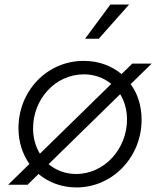

<svg xmlns="http://www.w3.org/2000/svg" viewBox="-20 -810 701 842"><path d="M315 12C475 12 601 -122 601 -285C601 -345 584 -399 553 -441L645 -531H560L513 -485C469 -522 412 -543 347 -543C186 -543 61 -411 61 -248C61 -187 79 -134 109 -91L16 0H101L149 -47C193 -10 251 12 315 12ZM125 -247C125 -376 223 -484 348 -484C395 -484 436 -468 468 -442L155 -136C136 -167 125 -205 125 -247ZM193 -90 507 -397C526 -366 537 -328 537 -286C537 -158 439 -47 314 -47C267 -47 226 -63 193 -90ZM353 -640H413L546 -790H464Z"/></svg>

Font: Mluvka Light
Style: Italic
Weight: 300
Italic angle: -8°
Designer: Modified by Jiří Krblich, Original typeface by Gumpita Rahayu
Foundry: Gumpita Rahayu & Jiří Krblich
Version: Version 2.000;Glyphs 3.1.1 (3134)